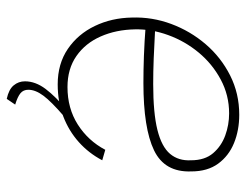

<svg xmlns="http://www.w3.org/2000/svg" viewBox="-100 -468 729 569"><g transform="rotate(90 264.5 -183.5)"><path d="M230 10Q169 10 125 -20Q81 -50 57 -100Q33 -150 32 -210Q30 -270 51 -326.5Q72 -383 111 -428.5Q150 -474 203.5 -501Q257 -528 320 -528Q366 -528 404 -512.5Q442 -497 465 -465.5Q488 -434 488 -386Q491 -307 425.5 -275.5Q360 -244 226 -244Q188 -244 146 -245.5Q104 -247 52 -251L60 -279Q114 -276 153.5 -274.5Q193 -273 229 -273Q315 -273 365 -285.5Q415 -298 436 -323Q457 -348 455 -385Q455 -426 434 -450.5Q413 -475 381.5 -486.5Q350 -498 316 -498Q262 -498 215.5 -473Q169 -448 135.5 -407.5Q102 -367 84 -317.5Q66 -268 67 -219Q68 -163 88 -117.5Q108 -72 146 -45.5Q184 -19 238 -19Q301 -19 349 -49.5Q397 -80 424 -131L455 -122Q434 -82 401 -52.5Q368 -23 325 -6.5Q282 10 230 10ZM221 107Q221 76 243.5 46Q266 16 310 -21H319L324 -8Q281 29 263.5 52.5Q246 76 246 97Q246 112 256.5 120.5Q267 129 290 136L273 161Q245 155 233 140.5Q221 126 221 107Z"/></g></svg>

Font: Raleway Thin ExtraLight
Style: Italic
Weight: 250
Italic angle: -12°
Version: Version 4.026